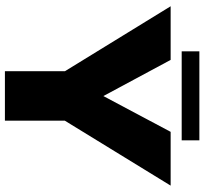

<svg xmlns="http://www.w3.org/2000/svg" viewBox="-45 -787 832 782"><g transform="rotate(90 371.0 -396.0)"><path d="M270 0H471.5V-244L736 -675H517L371.5 -401.5H371L224 -675H5.5L270 -244.5ZM189 -720H551.5V-792H189Z"/></g></svg>

Font: Anybody Thin ExtraBold
Style: Regular
Weight: 800
Version: Version 1.113;gftools[0.9.25]